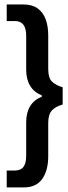

<svg xmlns="http://www.w3.org/2000/svg" viewBox="-20 -761 304 858"><path d="M86 76.5H10V1H47Q73 1 85 -15.5Q97 -32 97 -64V-214Q97 -301 167 -329V-334.5Q97 -363 97 -450.5V-601.5Q97 -667 46.5 -667H10V-741H85.5Q124 -741 148.2 -723.5Q172.5 -706 184 -675Q195.5 -644 195.5 -603.5V-453Q195.5 -412.5 212.5 -396.2Q229.5 -380 260 -371V-294Q228 -285 211.8 -267.2Q195.5 -249.5 195.5 -211.5V-62.5Q195.5 0.5 168.8 38.5Q142 76.5 86 76.5Z"/></svg>

Font: Acari Sans Neue
Style: Bold
Weight: 700
Designer: Alfredo Marco Pradil (font), Cristiano Sobral (main changes)
Foundry: Hanken Design Co. (font), Cristiano Sobral (main changes)
Version: Version 2.459;March 19, 2022;FontCreator 14.0.0.2808 64-bit;